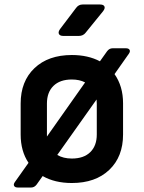

<svg xmlns="http://www.w3.org/2000/svg" viewBox="-20 -805 640 855"><path d="M59 30Q47 30 43 23Q39 16 46 6L107 -80Q72 -132 72 -206V-344Q72 -443 133.5 -501.5Q195 -560 300 -560Q372 -560 425 -532L457 -577Q467 -590 481 -590H541Q553 -590 557 -583Q561 -576 554 -566L490 -475Q528 -421 528 -345V-206Q528 -107 466.5 -48.5Q405 10 300 10Q224 10 170 -21L143 17Q133 30 119 30ZM189 -206Q189 -206 189 -205Q189 -204 189 -197L359 -438Q334 -451 300 -451Q247 -451 218 -422.5Q189 -394 189 -344ZM300 -99Q353 -99 382 -127.5Q411 -156 411 -206V-344Q411 -354 410 -362L235 -115Q262 -99 300 -99ZM262 -645Q247 -645 242.5 -653.5Q238 -662 247 -675L319 -770Q330 -785 348 -785H425Q441 -785 445 -776.5Q449 -768 439 -755L361 -659Q350 -645 331 -645Z"/></svg>

Font: Pitagon Sans Mono
Style: Bold
Weight: 700
Monospace: yes
Designer: Travis Tran
Foundry: Pitagon
Version: Version 1.001; ttfautohint (v1.8.4.7-5d5b);gftools[0.9.26]